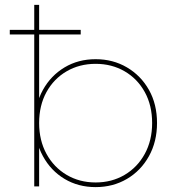

<svg xmlns="http://www.w3.org/2000/svg" viewBox="-20 -762 716 785"><path d="M371 3Q300 3 244 -30.5Q188 -64 155.5 -123.5Q123 -183 123 -259Q123 -336 155.5 -394.5Q188 -453 244 -486.5Q300 -520 371 -520Q442 -520 499 -486.5Q556 -453 589 -394.5Q622 -336 622 -259Q622 -183 589 -123.5Q556 -64 499 -30.5Q442 3 371 3ZM120 0V-742H140V-330L130 -260L140 -190V0ZM371 -16Q437 -16 489.5 -47Q542 -78 572 -133Q602 -188 602 -259Q602 -331 572 -385.5Q542 -440 489.5 -470.5Q437 -501 371 -501Q305 -501 252.5 -470.5Q200 -440 170 -385.5Q140 -331 140 -259Q140 -188 170 -133Q200 -78 252.5 -47Q305 -16 371 -16ZM20 -621V-640H310V-621Z"/></svg>

Font: Montserrat Thin
Style: Regular
Weight: 100
Designer: Julieta Ulanovsky
Foundry: Julieta Ulanovsky
Version: Version 9.000